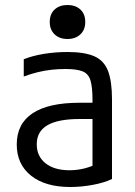

<svg xmlns="http://www.w3.org/2000/svg" viewBox="-20 -738 540 768"><path d="M261 10Q161 10 104 -35.5Q47 -81 47 -160Q47 -243 110.5 -285Q174 -327 298 -327H388V-262H299Q212 -262 169.5 -237Q127 -212 127 -161Q127 -113 162 -85Q197 -57 258 -57Q290 -57 320.5 -65Q351 -73 372 -86L350 -40V-338Q350 -389 342 -416Q334 -443 310.5 -452.5Q287 -462 242 -462Q213 -462 186 -459Q159 -456 132 -449.5Q105 -443 75 -432V-501Q110 -515 155.5 -522.5Q201 -530 250 -530Q318 -530 357 -513Q396 -496 412 -454.5Q428 -413 428 -340V-22Q397 -7 351 1.5Q305 10 261 10ZM250 -582Q218 -582 198.5 -600.5Q179 -619 179 -650Q179 -682 198.5 -700Q218 -718 250 -718Q282 -718 301.5 -700Q321 -682 321 -650Q321 -619 301.5 -600.5Q282 -582 250 -582Z"/></svg>

Font: M PLUS Code Latin
Style: Regular
Weight: 400
Designer: Coji Morishita
Foundry: UNDERFOREST DESIGN
Version: Version 1.002; ttfautohint (v1.8.3)